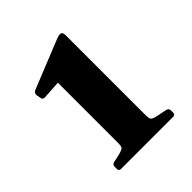

<svg xmlns="http://www.w3.org/2000/svg" viewBox="-135 -986 620 620"><g transform="rotate(-45 175.0 -675.5)"><path d="M304 -483.7Q313.6 -481.5 313.6 -471.5V-461.7Q313.6 -452.1 303.6 -452.1H65.9Q56.3 -452.1 56.3 -462.1V-471.9Q56.3 -481.5 66.3 -483.7L92.9 -489.5Q111.6 -494.4 115.1 -499Q118.7 -503.6 118.7 -520.6V-826.2L179.2 -797.1L55.2 -789.3Q45.4 -788.9 44.2 -798.9L41.4 -814.1Q41 -822.7 49.4 -827.7L216.8 -895.1Q232.6 -901.3 238.8 -898.7Q244.9 -896.1 244.9 -881.9V-522.5Q244.9 -504.2 248.4 -499.3Q251.9 -494.4 268.9 -490.7Z"/></g></svg>

Font: Hahmlet
Style: Regular
Weight: 400
Designer: Minjoo Ham & Mark Frömberg
Foundry: hypertype
Version: Version 1.002